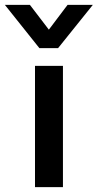

<svg xmlns="http://www.w3.org/2000/svg" viewBox="-74 -770 402 790"><path d="M70 -499H185V0H70ZM-54 -750H49L127 -648L204 -750H308L165 -572H88Z"/></svg>

Font: Bai Jamjuree SemiBold
Style: Regular
Weight: 600
Version: Version 1.000; ttfautohint (v1.6)